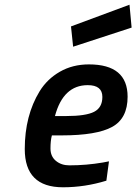

<svg xmlns="http://www.w3.org/2000/svg" viewBox="-20 -783 578 814"><path d="M274 -82Q346 -82 416 -94L442 -99L431 -17Q340 11 247 11Q85 11 85 -151Q85 -293 148 -396Q180 -448 234 -479Q288 -510 357 -510Q521 -510 521 -373Q521 -281 455.5 -245Q390 -209 242 -209H200Q194 -187 194 -153.5Q194 -120 217 -101Q240 -82 274 -82ZM260 -291Q344 -291 379 -309Q414 -327 414 -372Q414 -422 352 -422Q248 -422 213 -291ZM290 -585 281 -671 529 -763 538 -666Z"/></svg>

Font: Titillium Web
Style: SemiBold Italic
Weight: 600
Italic angle: -13°
Version: Version 1.001;PS 57.000;hotconv 1.0.70;makeotf.lib2.5.55311